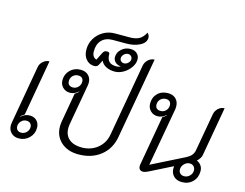

<svg xmlns="http://www.w3.org/2000/svg" viewBox="-126 -1188 1790 1403"><g transform="rotate(15 768.5 -486.0)"><path d="M36 -70Q36 -75 38 -89L115 -528Q119 -555 140.5 -574Q162 -593 188 -593L114 -171Q95 -161 85 -149L87 -147Q100 -160 117.5 -167Q135 -174 152 -174Q185 -174 205.5 -153.5Q226 -133 226 -100Q226 -54 194 -22.5Q162 9 116 9Q80 9 58 -13Q36 -35 36 -70ZM179 -93Q179 -110 168 -120.5Q157 -131 139 -131Q116 -131 99.5 -114Q83 -97 83 -74Q83 -57 93.5 -46.5Q104 -36 122 -36Q146 -36 162.5 -53Q179 -70 179 -93Z M385 -154Q385 -172 388 -190L427 -413Q445 -422 456 -435L455 -437Q425 -410 391 -410Q358 -410 336.5 -431.5Q315 -453 315 -485Q315 -531 346.5 -562Q378 -593 425 -593Q462 -593 484 -571.5Q506 -550 506 -515Q506 -509 504 -495L450 -190Q447 -174 447 -158Q447 -105 481.5 -75.5Q516 -46 577 -46Q646 -46 695.5 -85.5Q745 -125 757 -190L854 -740Q859 -766 880 -785Q901 -804 927 -804L818 -190Q802 -98 734.5 -44.5Q667 9 567 9Q485 9 435 -36.5Q385 -82 385 -154ZM458 -510Q458 -528 448 -538Q438 -548 419 -548Q395 -548 378.5 -532Q362 -516 362 -491Q362 -473 372.5 -463Q383 -453 402 -453Q425 -453 441.5 -470Q458 -487 458 -510Z M562 -699 543 -662Q534 -645 512 -645Q475 -645 450.5 -673Q426 -701 426 -747Q426 -793 449 -831Q472 -869 511 -891.5Q550 -914 598 -914H706Q753 -914 780 -929Q807 -944 826 -981Q842 -966 842 -946Q842 -909 799 -886.5Q756 -864 696 -864H594Q542 -864 512 -833.5Q482 -803 482 -749Q482 -704 516 -694L544 -750Q550 -762 557 -767Q564 -772 576 -772Q596 -772 596 -758Q596 -720 613.5 -702Q631 -684 670 -684Q682 -684 698 -690V-693Q673 -695 657.5 -710.5Q642 -726 642 -748Q642 -783 670.5 -808.5Q699 -834 737 -834Q769 -834 787.5 -816.5Q806 -799 806 -772Q806 -742 785.5 -712Q765 -682 732.5 -663Q700 -644 667 -644Q629 -644 601 -658.5Q573 -673 562 -699ZM762 -763Q762 -776 753 -785Q744 -794 730 -794Q713 -794 699 -780.5Q685 -767 685 -750Q685 -738 694 -729Q703 -720 717 -720Q734 -720 748 -733.5Q762 -747 762 -763Z M1023 -25Q1023 -33 1024 -37L1090 -413Q1108 -422 1119 -435L1118 -437Q1088 -410 1054 -410Q1021 -410 999.5 -432Q978 -454 978 -486Q978 -534 1008 -563.5Q1038 -593 1087 -593Q1124 -593 1146 -571Q1168 -549 1168 -513Q1168 -501 1167 -495L1088 -52L1335 -176Q1360 -189 1373 -204.5Q1386 -220 1390 -241L1441 -529Q1446 -556 1466.5 -574.5Q1487 -593 1513 -593L1448 -224Q1446 -210 1437 -196Q1428 -182 1416 -172Q1438 -162 1450 -144.5Q1462 -127 1462 -103Q1462 -54 1430.5 -22.5Q1399 9 1350 9Q1311 9 1288 -13.5Q1265 -36 1265 -72Q1265 -83 1266 -89L1091 -1Q1071 9 1055 9Q1040 9 1031.5 0Q1023 -9 1023 -25ZM1121 -510Q1121 -528 1111 -538Q1101 -548 1082 -548Q1058 -548 1041.5 -532Q1025 -516 1025 -491Q1025 -473 1035.5 -463Q1046 -453 1065 -453Q1089 -453 1105 -469.5Q1121 -486 1121 -510ZM1414 -96Q1414 -114 1402.5 -126Q1391 -138 1372 -138Q1349 -138 1331 -119.5Q1313 -101 1313 -78Q1313 -59 1324.5 -48Q1336 -37 1355 -37Q1379 -37 1396.5 -54.5Q1414 -72 1414 -96Z"/></g></svg>

Font: K2D ExtraLight
Style: Italic
Weight: 275
Italic angle: -10°
Designer: Katatrad Aksorn Co.,Ltd.
Foundry: Cadson Demak Co.,Ltd.
Version: Version 1.000; ttfautohint (v1.6)